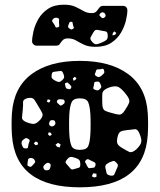

<svg xmlns="http://www.w3.org/2000/svg" viewBox="-20 -790 682 820"><path d="M321 10Q46 10 31 -213Q28 -260 31 -307Q39 -417 115 -473.5Q191 -530 321 -530Q451 -530 527.5 -473.5Q604 -417 611 -307Q614 -260 611 -213Q596 10 321 10ZM424 -491Q421 -498 416 -496Q411 -494 403 -494Q397 -494 394 -493Q391 -492 390 -487Q387 -479 385.5 -474Q384 -469 391 -465Q398 -460 403 -461Q408 -462 415 -468Q422 -474 424.5 -478Q427 -482 424 -491ZM249 -479Q244 -488 238.5 -487Q233 -486 223 -485Q214 -484 208.5 -483Q203 -482 201 -473Q199 -462 201.5 -457Q204 -452 213 -447Q224 -441 230 -440Q236 -439 245 -447Q254 -455 254 -461.5Q254 -468 249 -479ZM307 -456 299 -462 291 -455 294 -445 302 -449ZM408 -433Q405 -440 401 -441Q397 -442 389 -441Q383 -440 382.5 -436.5Q382 -433 381 -427Q380 -420 378.5 -415.5Q377 -411 383 -408Q391 -404 396 -404Q401 -404 407 -410Q413 -416 412.5 -420.5Q412 -425 408 -433ZM278 -429Q273 -434 270 -436.5Q267 -439 262 -436Q256 -434 257.5 -430Q259 -426 260 -420Q261 -412 267 -411Q273 -410 276.5 -409Q280 -408 283 -413Q286 -419 284 -422Q282 -425 278 -429ZM520 -385Q502 -409 487.5 -417.5Q473 -426 445 -416Q418 -406 417 -389.5Q416 -373 417 -344Q418 -323 428 -317.5Q438 -312 459 -307Q478 -301 489.5 -300.5Q501 -300 512 -317Q527 -339 531.5 -352Q536 -365 520 -385ZM144 -336Q133 -355 126 -365Q119 -375 98 -371Q78 -366 78.5 -353Q79 -340 77 -319Q75 -300 74 -288.5Q73 -277 91 -269Q113 -260 125 -261Q137 -262 153 -280Q166 -296 160.5 -307Q155 -318 144 -336ZM321 -150Q350 -150 357 -166.5Q364 -183 366 -218Q367 -233 367 -260Q367 -287 366 -302Q364 -335 357 -352.5Q350 -370 321 -370Q293 -370 285.5 -352.5Q278 -335 276 -302Q275 -287 275 -260Q275 -233 276 -218Q278 -183 285.5 -166.5Q293 -150 321 -150ZM256 -358Q254 -365 249.5 -365Q245 -365 238 -366Q227 -367 224 -360Q222 -355 223.5 -352.5Q225 -350 230 -346Q234 -342 236.5 -340Q239 -338 245 -341Q251 -345 254 -348Q257 -351 256 -358ZM195 -363 184 -366 180 -356 188 -352 193 -355ZM202 -277Q194 -277 191 -268Q187 -258 194 -253Q202 -247 210 -253Q219 -259 216 -268Q215 -274 211.5 -275.5Q208 -277 202 -277ZM576 -219Q568 -240 554.5 -238Q541 -236 519 -234Q501 -232 493.5 -227Q486 -222 482 -205Q478 -187 481 -178Q484 -169 500 -159Q520 -147 531.5 -141.5Q543 -136 561 -151Q580 -169 583 -182Q586 -195 576 -219ZM197 -223 188 -225 185 -216 193 -209 201 -215ZM102 -196Q95 -201 90.5 -200Q86 -199 79 -193Q69 -185 73 -173Q76 -164 79 -160Q82 -156 91 -156Q99 -156 99.5 -161.5Q100 -167 102 -175Q105 -183 106.5 -187.5Q108 -192 102 -196ZM143 -180 133 -186 124 -178 132 -170 140 -171ZM239 -173 228 -180 217 -172 224 -163 235 -160ZM323 -87Q323 -101 318.5 -106.5Q314 -112 301 -116Q287 -121 280 -119.5Q273 -118 264 -106Q257 -97 262.5 -91.5Q268 -86 276 -76Q281 -69 285 -67Q289 -65 297 -68Q309 -72 316 -73.5Q323 -75 323 -87ZM128 -106Q122 -117 108 -115Q101 -113 100 -109Q99 -105 98 -97Q97 -90 97 -86Q97 -82 104 -79Q111 -76 114 -79Q117 -82 122 -87Q127 -93 129.5 -96Q132 -99 128 -106ZM371 -103Q363 -107 358 -109.5Q353 -112 347 -106Q341 -100 344.5 -95.5Q348 -91 351 -83Q354 -77 356.5 -74Q359 -71 365 -72Q375 -73 380.5 -74Q386 -75 388 -85Q389 -94 384 -96.5Q379 -99 371 -103ZM476 -96Q469 -104 463.5 -102.5Q458 -101 448 -97Q439 -92 434 -88Q429 -84 430 -74Q433 -59 435 -51Q437 -43 452 -40Q466 -38 469 -46.5Q472 -55 478 -68Q483 -77 483.5 -83Q484 -89 476 -96ZM191 -93Q185 -96 181.5 -94.5Q178 -93 173 -89Q168 -84 166 -81Q164 -78 166 -71Q169 -65 172.5 -63.5Q176 -62 183 -63Q189 -64 191 -66.5Q193 -69 195 -75Q196 -82 196.5 -85.5Q197 -89 191 -93ZM392 -48 378 -50 372 -37 383 -32 392 -35ZM388 -590Q358 -590 339 -599Q320 -608 305 -617Q290 -626 270 -626Q255 -626 248 -618.5Q241 -611 236 -603Q231 -595 220 -595H136Q129 -595 123 -600.5Q117 -606 117 -613Q117 -630 123 -656.5Q129 -683 144 -709Q159 -735 185.5 -752.5Q212 -770 253 -770Q283 -770 302 -761Q321 -752 336.5 -743Q352 -734 371 -734Q386 -734 392.5 -742Q399 -750 404.5 -757.5Q410 -765 421 -765H505Q514 -765 519 -759.5Q524 -754 524 -746Q524 -729 518 -703Q512 -677 497 -651Q482 -625 455.5 -607.5Q429 -590 388 -590ZM431 -724Q430 -734 421 -737Q412 -739 406 -730Q403 -726 405.5 -723.5Q408 -721 411 -717Q417 -711 422 -713Q431 -717 431 -724ZM227 -713Q214 -718 205 -707Q201 -701 203.5 -697.5Q206 -694 210 -688Q215 -681 216.5 -676Q218 -671 226 -673Q234 -675 233 -680.5Q232 -686 232 -694Q232 -702 232.5 -706Q233 -710 227 -713ZM292 -683Q290 -689 290 -693Q290 -697 284 -697Q278 -697 276.5 -694Q275 -691 273 -685Q271 -680 270.5 -677Q270 -674 274 -670Q280 -666 283 -664.5Q286 -663 292 -667Q297 -670 295 -673.5Q293 -677 292 -683ZM440 -641Q439 -655 430.5 -656Q422 -657 408 -660Q397 -663 391 -662.5Q385 -662 379 -652Q371 -639 367 -631Q363 -623 373 -612Q383 -600 392 -601Q401 -602 416 -609Q430 -615 435.5 -620.5Q441 -626 440 -641ZM468 -656 462 -649 460 -639 471 -641 477 -649Z"/></svg>

Font: Rubik Moonrocks
Style: Regular
Weight: 400
Designer: Hubert and Fischer, NaN
Foundry: Hubert and Fischer, NaN
Version: Version 2.200